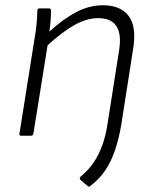

<svg xmlns="http://www.w3.org/2000/svg" viewBox="-20 -516 587 730"><path d="M322 192Q318 196 313 191L285 167Q283 164 283.5 161.5Q284 159 287 155Q316 131 335.5 102.5Q355 74 368.5 37.5Q382 1 389 -46L433 -326Q452 -447 353 -447Q310 -447 263.5 -421Q217 -395 161 -344L107 -8Q106 -4 104 -2Q102 0 98 0H60Q52 0 54 -8L111 -367Q116 -394 119 -424.5Q122 -455 122 -476Q122 -484 130 -484H167Q173 -484 174 -477Q174 -461 172.5 -439.5Q171 -418 168 -396Q219 -443 269 -469.5Q319 -496 371 -496Q439 -496 469.5 -455Q500 -414 486 -329L441 -41Q432 11 417.5 54.5Q403 98 380 132Q357 166 322 192Z"/></svg>

Font: Sofia Sans Light
Style: Italic
Weight: 300
Italic angle: -9°
Version: Version 4.100-B